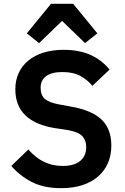

<svg xmlns="http://www.w3.org/2000/svg" viewBox="-20 -970 651 1002"><path d="M299 12Q209 12 146.5 -20Q84 -52 39 -104L128 -190Q164 -148 208.5 -126Q253 -104 307 -104Q368 -104 399 -130.5Q430 -157 430 -202Q430 -237 410 -259Q390 -281 335 -291L269 -301Q60 -334 60 -504Q60 -551 77.5 -589Q95 -627 128 -654Q161 -681 207.5 -695.5Q254 -710 313 -710Q392 -710 451 -684Q510 -658 552 -607L462 -522Q436 -554 399 -574Q362 -594 306 -594Q249 -594 220.5 -572.5Q192 -551 192 -512Q192 -472 215 -453Q238 -434 289 -425L354 -413Q460 -394 510.5 -345.5Q561 -297 561 -210Q561 -160 543.5 -119.5Q526 -79 492.5 -49.5Q459 -20 410.5 -4Q362 12 299 12ZM362 -950 488 -796 424 -745 304 -861 184 -745 120 -796 246 -950Z"/></svg>

Font: IBM Plex Sans SmBld
Style: Regular
Weight: 600
Designer: Mike Abbink, Paul van der Laan, Pieter van Rosmalen
Foundry: Bold Monday
Version: Version 3.005